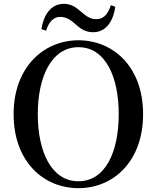

<svg xmlns="http://www.w3.org/2000/svg" viewBox="-20 -963 817 1001"><path d="M196 -811 220 -803C235 -850 260 -875 294 -875C331 -875 355 -853 379 -832C401 -813 426 -795 465 -795C528 -795 569 -844 581 -928L558 -936C543 -889 520 -863 482 -863C446 -863 424 -884 399 -905C376 -925 351 -943 313 -943C251 -943 209 -894 196 -811ZM389 18C571 18 726 -121 726 -368C726 -615 570 -753 389 -753C208 -753 51 -613 51 -368C51 -119 208 18 389 18ZM389 -18C248 -18 177 -172 177 -368C177 -562 248 -717 389 -717C530 -717 599 -562 599 -368C599 -172 530 -18 389 -18Z"/></svg>

Font: Noto Serif CJK KR SemiBold
Style: Regular
Weight: 600
Designer: Ryoko NISHIZUKA 西塚涼子 (kana & ideographs); Frank Grießhammer (Latin, Greek & Cyrillic); Wenlong ZHANG 张文龙 (bopomofo); San
Foundry: Adobe
Version: Version 2.001;hotconv 1.1.0;makeotfexe 2.6.0